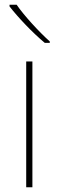

<svg xmlns="http://www.w3.org/2000/svg" viewBox="-20 -786 247 806"><path d="M50 -766H20V-759C55 -714 115 -650 168 -606H189V-612C144 -652 79 -723 50 -766ZM116 0V-528H90V0Z"/></svg>

Font: Noto Sans Lao UI Thin
Style: Regular
Weight: 100
Designer: Monotype Design Team
Foundry: Monotype Imaging Inc.
Version: Version 2.000